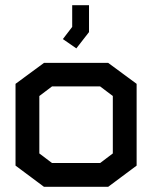

<svg xmlns="http://www.w3.org/2000/svg" viewBox="-20 -720 588 742"><path d="M398 2H150L40 -80V-396L150 -477H398L508 -396V-80ZM416 -349 367 -386H181L132 -349V-127L181 -90H367L416 -127ZM223 -569 259 -616V-700H324V-596L275 -533Z"/></svg>

Font: Turret Road
Style: Bold
Weight: 700
Designer: Noponies
Foundry: Noponies
Version: Version 1.001; ttfautohint (v1.8)